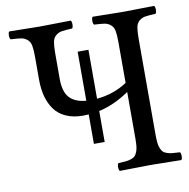

<svg xmlns="http://www.w3.org/2000/svg" viewBox="-75 -720 783 796"><g transform="rotate(-10 317.0 -322.5)"><path d="M325.2 -127H279.8V-251Q264.2 -250 256.8 -250Q215.3 -250 184.8 -263.7Q154.3 -277.3 136.5 -302.2Q118.7 -327.1 110.4 -358.4Q102.1 -389.6 102.1 -428.2V-522.9Q102.1 -554.7 98.9 -571.8Q95.7 -588.9 84.2 -598.4Q72.8 -607.9 58.8 -610.1Q44.9 -612.3 15.1 -613.8Q10.7 -618.2 10.7 -630.4Q10.7 -642.6 15.1 -647Q114.7 -645 144 -645Q176.3 -645 273.9 -647Q278.3 -642.6 278.3 -630.4Q278.3 -618.2 273.9 -613.8Q244.1 -612.3 230.2 -610.1Q216.3 -607.9 204.8 -598.4Q193.4 -588.9 190.2 -571.8Q187 -554.7 187 -522.9V-417Q187 -362.8 210 -337.6Q232.9 -312.5 279.8 -308.6V-515.1H325.2V-309.1Q395.5 -315.4 453.1 -353V-522.9Q453.1 -554.7 450 -571.8Q446.8 -588.9 435.3 -598.4Q423.8 -607.9 409.9 -610.1Q396 -612.3 366.2 -613.8Q361.8 -618.2 361.8 -630.4Q361.8 -642.6 366.2 -647Q465.8 -645 495.1 -645Q527.3 -645 625 -647Q629.4 -642.6 629.4 -630.4Q629.4 -618.2 625 -613.8Q595.2 -612.3 581.3 -610.1Q567.4 -607.9 555.9 -598.4Q544.4 -588.9 541.3 -571.8Q538.1 -554.7 538.1 -522.9V-122.1Q538.1 -100.6 539.6 -86.7Q541 -72.8 545.4 -62.3Q549.8 -51.8 555.2 -46.4Q560.5 -41 571.8 -37.4Q583 -33.7 594 -32.7Q605 -31.7 625 -30.8Q629.4 -26.4 629.4 -14.4Q629.4 -2.4 625 2Q525.4 0 496.1 0Q463.9 0 366.2 2Q361.8 -2.4 361.8 -14.4Q361.8 -26.4 366.2 -30.8Q386.2 -31.7 397.2 -32.7Q408.2 -33.7 419.4 -37.4Q430.7 -41 436 -46.4Q441.4 -51.8 445.8 -62.3Q450.2 -72.8 451.7 -86.7Q453.1 -100.6 453.1 -122.1V-314.9Q389.6 -271.5 325.2 -257.3Z"/></g></svg>

Font: Linux Libertine G
Style: Regular
Weight: 400
Designer: Philipp H. Poll
Foundry: Philipp H. Poll
Version: Version 4.7.5